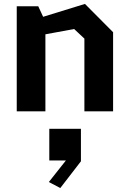

<svg xmlns="http://www.w3.org/2000/svg" viewBox="-20 -566 660 976"><path d="M409 -369.8 356.9 -418.5 128.3 -376.4V-458.7L411.8 -546.1L554.9 -402.2V0H409ZM65.1 -534.2H174.4L210.8 -455.7V0H65.1ZM230.6 88.9H391.4V253.9L286.5 389.8L228.2 359.3L343.8 213.4V249.8H230.6Z"/></svg>

Font: Monaspace Krypton Var
Style: Regular
Weight: 400
Designer: Riley Cran and the Lettermatic Team
Version: Version 1.101 (Monaspace Krypton Var)